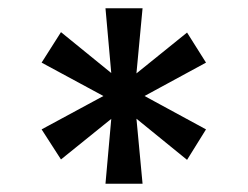

<svg xmlns="http://www.w3.org/2000/svg" viewBox="-20 -798 601 466"><path d="M268 -585 434 -719 480 -646 294 -545 128 -411 81 -484ZM268 -545 81 -646 128 -720 294 -585 480 -484 434 -410ZM255 -565 236 -778H326L306 -565L326 -352H236Z"/></svg>

Font: Pathway Extreme 8pt Thin 12pt Medium
Style: Regular
Weight: 500
Version: Version 1.001;gftools[0.9.26]